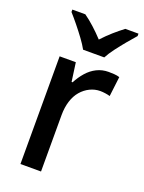

<svg xmlns="http://www.w3.org/2000/svg" viewBox="-145 -835 677 903"><g transform="rotate(20 193.5 -383.0)"><path d="M317 -549Q330 -549 345 -548Q360 -547 372 -543L360 -444Q350 -447 336.5 -449Q323 -451 311 -451Q284 -451 259.5 -439Q235 -427 216.5 -405.5Q198 -384 188 -352.5Q178 -321 178 -282V0H75V-539H156L169 -445H174Q189 -474 210 -498Q231 -522 258 -535.5Q285 -549 317 -549ZM168 -606Q156 -628 136.5 -654.5Q117 -681 95.5 -707.5Q74 -734 56 -754V-766H121Q145 -749 171 -725.5Q197 -702 221 -676Q247 -704 271.5 -725.5Q296 -747 321 -766H387V-754Q370 -735 348 -708.5Q326 -682 306 -655.5Q286 -629 274 -606Z"/></g></svg>

Font: Noto Sans Hebrew SemiCondensed Medium
Style: Regular
Weight: 500
Width: 4
Designer: Monotype Design Team
Foundry: Monotype Imaging Inc.
Version: Version 2.003